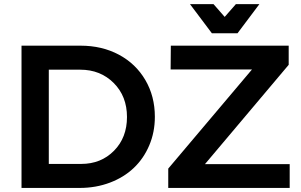

<svg xmlns="http://www.w3.org/2000/svg" viewBox="-20 -925 1481 945"><path d="M1148.9 -761.2H1022.9L915 -904.8H1030.8L1085.9 -841.8L1141.1 -904.8H1256.8ZM377 -700.2Q481.9 -700.2 565.2 -655.8Q648.4 -611.3 695.3 -531.2Q742.2 -451.2 742.2 -350.1Q742.2 -274.4 714.6 -209.5Q687 -144.5 638.4 -98.4Q589.8 -52.2 521 -26.1Q452.1 0 372.1 0H85.9V-700.2ZM988.8 -117.2H1405.8V0H808.1V-95.2L1220.2 -583H819.8L820.8 -700.2H1400.9V-606ZM379.9 -118.2Q477.1 -118.2 541 -182.9Q605 -247.6 605 -349.1Q605 -451.2 539.6 -516.6Q474.1 -582 375 -582H220.2V-118.2Z"/></svg>

Font: Montserrat-Arabic Medium
Style: Regular
Weight: 500
Designer: Mohamed Gaber
Foundry: Kief Type Foundry
Version: Version 5.008;PS 005.008;hotconv 1.0.88;makeotf.lib2.5.64775